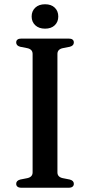

<svg xmlns="http://www.w3.org/2000/svg" viewBox="-20 -881 422 901"><path d="M249.5 -72Q249.5 -61 256 -54.2Q262.5 -47.5 274.5 -45L307.5 -38.5Q326.5 -33.5 326.5 -18.5Q326.5 -10 320.5 -5Q314.5 0 302 0H80.5Q68 0 62 -5Q56 -10 56 -18.5Q56 -33.5 75 -38.5L108 -45Q120 -47.5 126.5 -54.2Q133 -61 133 -72V-628Q133 -639 126.5 -645.8Q120 -652.5 108 -655L75 -661.5Q56 -666.5 56 -681.5Q56 -690.5 62 -695.2Q68 -700 80.5 -700H302Q314.5 -700 320.5 -695.2Q326.5 -690.5 326.5 -681.5Q326.5 -666.5 307.5 -661.5L274.5 -655Q262.5 -652.5 256 -645.8Q249.5 -639 249.5 -628ZM191.5 -746.5Q162.5 -746.5 145.5 -762.5Q128.5 -778.5 128.5 -803.5Q128.5 -829 145.5 -845Q162.5 -861 191.5 -861Q220.5 -861 237 -845Q253.5 -829 253.5 -803.5Q253.5 -778.5 237 -762.5Q220.5 -746.5 191.5 -746.5Z"/></svg>

Font: Fraunces 10pt
Style: Regular
Weight: 400
Version: Version 1.000;[b76b70a41]